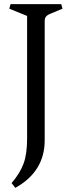

<svg xmlns="http://www.w3.org/2000/svg" viewBox="-20 -670 348 928"><path d="M196 -567V8Q196 159 54 238L36 215Q77 167 94 120.5Q111 74 111 0V-593L25 -628L31 -650H276L282 -628L227 -605Q209 -598 202.5 -590Q196 -582 196 -567Z"/></svg>

Font: Fenix
Style: Regular
Weight: 400
Designer: Fernando Diaz
Foundry: Fernando Diaz
Version: 004.301